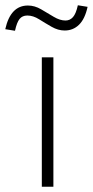

<svg xmlns="http://www.w3.org/2000/svg" viewBox="-91 -710 353 730"><path d="M68 0V-492H112V0ZM-34 -593 -71 -599Q-51 -689 15 -689Q41 -689 65.5 -674.5Q90 -660 113.5 -646Q137 -632 158 -632Q175 -632 186.5 -645Q198 -658 205 -690L242 -684Q232 -638 209.5 -616Q187 -594 155 -594Q130 -594 105.5 -608Q81 -622 58 -636.5Q35 -651 13 -651Q-6 -651 -16.5 -638Q-27 -625 -34 -593Z"/></svg>

Font: Red Hat Display
Style: Regular
Weight: 300
Designer: Pentagram, MCKL
Foundry: Pentagram, MCKL
Version: Version 1.023